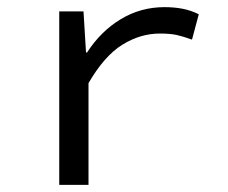

<svg xmlns="http://www.w3.org/2000/svg" viewBox="-20 -518 640 538"><path d="M146 0V-486H214L221 -371H224Q262 -430 318 -464Q374 -498 441 -498Q468 -498 491.5 -493.5Q515 -489 537 -478L518 -407Q493 -416 475 -420Q457 -424 428 -424Q373 -424 322.5 -392.5Q272 -361 228 -285V0Z"/></svg>

Font: SauceCodePro NFM
Style: Regular
Weight: 400
Monospace: yes
Designer: Paul D. Hunt, Teo Tuominen
Foundry: Adobe
Version: Version 2.042;hotconv 1.1.0;makeotfexe 2.6.0;Nerd Fonts 3.3.